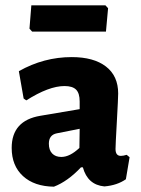

<svg xmlns="http://www.w3.org/2000/svg" viewBox="-20 -693 530 723"><path d="M377 -673 387 -662 379 -574H101L91 -585L98 -673ZM250 -478Q333 -478 379 -442.5Q425 -407 425 -341Q425 -324 420 -235Q415 -146 415 -132Q415 -106 435 -106Q444 -106 457 -110L468 -101L454 -18Q421 5 373 9Q310 3 292 -63H285Q235 -10 183 10Q109 9 66.5 -30Q24 -69 24 -136Q24 -239 132 -257L280 -282V-311Q280 -342 266.5 -355.5Q253 -369 223 -369Q164 -369 79 -315L69 -322L51 -425Q145 -478 250 -478ZM280 -208 194 -191Q164 -185 164 -152Q164 -128 176.5 -115Q189 -102 211 -102Q243 -102 279 -136Z"/></svg>

Font: Alegreya Sans SC ExtraBold
Style: Regular
Weight: 800
Designer: Juan Pablo del Peral
Foundry: Huerta Tipografica
Version: Version 2.007